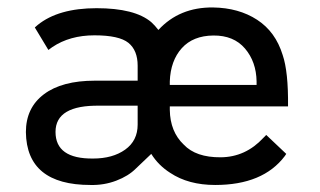

<svg xmlns="http://www.w3.org/2000/svg" viewBox="-20 -496 874 525"><path d="M252.9 -207Q131.8 -209 131.8 -135.3Q131.8 -61.5 234.4 -62.5Q288.1 -62.5 322.3 -86.9Q356.4 -111.3 356.4 -155.3V-207ZM50.8 -134.8Q50.8 -201.2 100.1 -238.3Q149.4 -275.4 239.3 -275.4H356.4V-316.4Q356.4 -358.4 331.1 -378.9Q305.7 -399.4 238.3 -399.4Q170.9 -399.4 123 -367.2L112.3 -359.4Q101.6 -377.9 75.2 -420.9L83 -427.7Q139.6 -473.6 244.1 -473.6Q348.6 -473.6 393.6 -435.5Q403.3 -426.8 413.1 -414.1Q470.7 -476.6 562.5 -475.6Q632.8 -474.6 683.1 -441.9Q733.4 -409.2 752.9 -345.7Q768.6 -299.8 767.6 -205.1H444.3V-195.3Q445.3 -135.7 482.4 -100.6Q515.6 -65.4 583.5 -65.9Q651.4 -66.4 700.2 -119.1L708 -127Q749 -87.9 762.7 -75.2L758.8 -69.3Q699.2 9.8 568.4 9.8Q495.1 9.8 445.3 -23.4Q413.1 -43.9 393.6 -75.2L351.6 -35.2Q331.1 -14.6 297.9 -2Q264.6 10.7 227.5 9.8Q52.7 9.8 50.8 -134.8ZM444.3 -263.7H681.6V-273.4Q680.7 -327.1 649.9 -363.3Q619.1 -399.4 563.5 -398.9Q507.8 -398.4 477.1 -364.3Q446.3 -330.1 444.3 -273.4Z"/></svg>

Font: BF_TEXT
Style: Regular
Weight: 400
Foundry: EA DICE
Version: Version 1.404